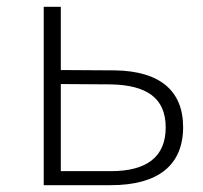

<svg xmlns="http://www.w3.org/2000/svg" viewBox="-20 -542 593 562"><path d="M108 0H305C442 0 516 -58 516 -170C516 -277 447 -334 317 -336L158 -337V-522H108ZM304 -41H158V-296L304 -295C411 -293 465 -254 465 -169C465 -83 410 -41 304 -41Z"/></svg>

Font: Chess Sans Light
Style: Regular
Weight: 300
Designer: Wolf Bōese
Foundry: Wolf Bōese
Version: Version 7.223;Glyphs 3.3 (3306)